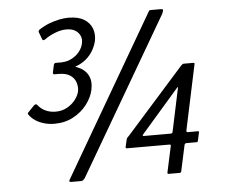

<svg xmlns="http://www.w3.org/2000/svg" viewBox="-51 -758 965 818"><g transform="rotate(-5 432.0 -349.0)"><path d="M638 2Q632 2 633 -4L657 -115Q659 -122 652 -122H470Q464 -122 465 -128L472 -158Q473 -163 476 -167Q479 -171 482 -173L731 -453Q735 -457 737.5 -458.5Q740 -460 743 -460H783Q787 -460 788 -458.5Q789 -457 788 -453L729 -175Q728 -168 735 -168H778Q783 -168 782 -164L774 -127Q773 -122 769 -122H725Q718 -122 716 -115L692 -4Q691 2 684 2ZM547 -168H661Q669 -168 670 -175L709 -359Q710 -362 708.5 -362.5Q707 -363 705 -360L545 -176Q538 -168 547 -168ZM172 -253Q149 -253 128 -259Q107 -265 90.5 -276Q74 -287 64 -302Q62 -305 63 -308Q64 -311 67 -313L92 -339Q96 -342 99 -342.5Q102 -343 105 -340Q119 -322 138.5 -313Q158 -304 182 -304Q209 -304 230.5 -316Q252 -328 266 -346Q280 -364 284 -383Q287 -401 281 -420Q275 -439 257 -451Q239 -463 207 -463Q203 -463 199 -463Q195 -463 190 -463Q187 -463 185 -465Q183 -467 184 -471L191 -503Q193 -511 200 -511Q205 -511 211.5 -511Q218 -511 225 -511Q250 -512 270 -523Q290 -534 302.5 -550.5Q315 -567 318 -584Q322 -600 316.5 -614.5Q311 -629 296.5 -639Q282 -649 256 -649Q234 -649 208.5 -639Q183 -629 164 -615Q154 -608 151 -616L139 -648Q138 -651 140 -654Q142 -657 143 -658Q166 -673 188.5 -681.5Q211 -690 232 -694Q253 -698 270 -698Q312 -698 337 -682.5Q362 -667 371 -642Q380 -617 374 -589Q369 -568 357.5 -548.5Q346 -529 329 -514.5Q312 -500 290 -491Q287 -490 284.5 -489.5Q282 -489 282 -488Q282 -487 290 -484Q321 -472 335 -446.5Q349 -421 341 -383Q334 -351 311 -321Q288 -291 252.5 -272Q217 -253 172 -253ZM221 0Q214 0 213.5 -3.5Q213 -7 216 -11L612 -692Q615 -698 617 -699Q619 -700 625 -700H665Q673 -700 674.5 -697Q676 -694 670 -680L280 -11Q276 -6 272.5 -3Q269 0 264 0Z"/></g></svg>

Font: Glory Thin Medium
Style: Italic
Weight: 500
Italic angle: -12°
Version: Version 1.011